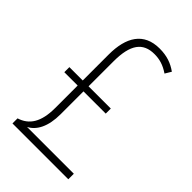

<svg xmlns="http://www.w3.org/2000/svg" viewBox="-219 -804 885 885"><g transform="rotate(45 223.5 -362.0)"><path d="M277 -724C173 -724 130 -651 130 -538V-369H43V-336H130V-189C130 -98 99 -51 41 -33V0H405V-36H100C141 -57 168 -106 168 -187V-336H313V-369H168V-532C168 -641 203 -689 278 -689C311 -689 340 -681 374 -658L392 -688C360 -711 325 -724 277 -724Z"/></g></svg>

Font: Noto Sans Gujarati Condensed ExtraLight
Style: Regular
Weight: 200
Width: 3
Designer: Jelle Bosma - Monotype Design Team, Universal Thirst
Foundry: Monotype Imaging Inc.
Version: Version 2.106